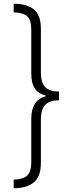

<svg xmlns="http://www.w3.org/2000/svg" viewBox="-20 -852 379 1038"><path d="M299 -310Q250 -310 225.5 -286Q201 -262 201 -205V29Q201 102 163.5 133.5Q126 165 54 166V119Q102 118 125.5 98.5Q149 79 149 23V-210Q149 -311 228 -332V-335Q188 -345 168.5 -373.5Q149 -402 149 -456V-690Q149 -746 126 -765Q103 -784 54 -785V-832Q127 -831 164 -800.5Q201 -770 201 -696V-461Q201 -404 225 -380.5Q249 -357 299 -357Z"/></svg>

Font: Noto Sans Gurmukhi UI Condensed Light
Style: Regular
Weight: 300
Width: 3
Designer: Jelle Bosma - Monotype Design Team
Foundry: Monotype Imaging Inc.
Version: Version 2.004; ttfautohint (v1.8.4.7-5d5b)